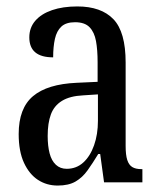

<svg xmlns="http://www.w3.org/2000/svg" viewBox="-20 -566 494 596"><path d="M159 10Q125 10 98 -7.5Q71 -25 54.5 -60.5Q38 -96 38 -150Q38 -230 82.5 -267.5Q127 -305 218 -309L283 -312V-373Q283 -411 278 -438.5Q273 -466 258 -481.5Q243 -497 213 -497Q185 -497 170.5 -483.5Q156 -470 150.5 -445.5Q145 -421 145 -388Q108 -388 89.5 -403.5Q71 -419 71 -450Q71 -480 89.5 -501.5Q108 -523 141.5 -534.5Q175 -546 220 -546Q294 -546 332 -506.5Q370 -467 370 -372V-113Q370 -85 375 -69.5Q380 -54 390.5 -47.5Q401 -41 419 -41H422V0H303L291 -88H285Q268 -60 252 -37.5Q236 -15 214.5 -2.5Q193 10 159 10ZM187 -42Q217 -42 238.5 -61.5Q260 -81 272 -115Q284 -149 284 -191V-273L238 -270Q197 -268 172.5 -253Q148 -238 138 -211Q128 -184 128 -144Q128 -113 134 -90Q140 -67 153.5 -54.5Q167 -42 187 -42Z"/></svg>

Font: Noto Serif Khmer ExtraCondensed
Style: Regular
Weight: 400
Width: 2
Designer: Danh Hong and the Monotype Design Team
Foundry: Monotype Imaging Inc.
Version: Version 2.004